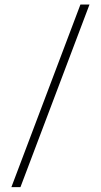

<svg xmlns="http://www.w3.org/2000/svg" viewBox="-20 -688 434 826"><path d="M29 117 326 -668.5H365L68 117Z"/></svg>

Font: Anek Odia ExtraLight
Style: Regular
Weight: 250
Designer: Yesha Goshar & Mahesh Sahu (Odia), Yesha Goshar (Latin)
Foundry: Ek Type
Version: Version 1.003